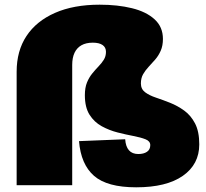

<svg xmlns="http://www.w3.org/2000/svg" viewBox="-20 -790 878 819"><path d="M561 9Q437 9 381 -40Q325 -89 317 -188L514 -196Q516 -165 530 -149Q544 -133 570 -133Q593 -133 607 -142.5Q621 -152 621 -171Q621 -188 600.5 -196Q580 -204 548.5 -210Q517 -216 481.5 -225Q446 -234 414 -251.5Q382 -269 362 -300.5Q342 -332 342 -384Q342 -416 351 -438Q360 -460 373.5 -476.5Q387 -493 400.5 -507Q414 -521 423 -535.5Q432 -550 432 -569Q432 -588 417.5 -598Q403 -608 376 -608Q347 -608 327.5 -597Q308 -586 298 -565Q288 -544 288 -513V0H51V-484Q51 -573 93 -636.5Q135 -700 214.5 -735Q294 -770 405 -770Q482 -770 543 -755Q604 -740 639.5 -707.5Q675 -675 675 -624Q675 -595 665.5 -573.5Q656 -552 642 -536Q628 -520 614 -505Q600 -490 590.5 -473.5Q581 -457 581 -434Q581 -410 599 -396.5Q617 -383 645.5 -373.5Q674 -364 705.5 -351.5Q737 -339 765.5 -318.5Q794 -298 812 -263.5Q830 -229 830 -174Q830 -89 760 -40Q690 9 561 9Z"/></svg>

Font: Pathway Extreme SemiCondensed Black
Style: Regular
Weight: 900
Width: 4
Version: Version 1.001;gftools[0.9.26]